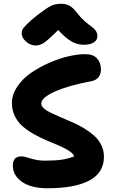

<svg xmlns="http://www.w3.org/2000/svg" viewBox="-20 -1027 612 1029"><path d="M171.9 -783.2Q143.1 -783.2 119.6 -804.2Q96.2 -825.2 96.2 -848.1Q96.2 -859.4 100.3 -868.4Q104.5 -877.4 124.3 -897.5Q144 -917.5 183.1 -948.2Q231.4 -984.9 253.4 -995.8Q275.4 -1006.8 309.1 -1006.8Q334.5 -1006.8 353.8 -995.6Q373 -984.4 392.1 -959Q411.1 -933.6 433.6 -913.8Q456.1 -894 469.7 -885Q483.4 -876 492.7 -863Q502 -850.1 502 -833Q502 -812 482.4 -799.6Q462.9 -787.1 428.2 -787.1Q395 -787.1 363.8 -804.4Q332.5 -821.8 292 -866.2Q236.3 -811 214.6 -797.1Q192.9 -783.2 171.9 -783.2ZM234.9 -18.1Q146.5 -18.1 97.7 -52.5Q48.8 -86.9 48.8 -139.2Q48.8 -189 94.2 -189Q109.4 -189 145 -177.5Q180.7 -166 220.2 -166Q275.9 -166 310.3 -171.1Q344.7 -176.3 377.9 -189Q372.1 -204.1 350.1 -218.5Q328.1 -232.9 298.6 -245.6Q269 -258.3 234.1 -272.7Q199.2 -287.1 165.8 -305.7Q132.3 -324.2 105 -346.7Q77.6 -369.1 60.8 -402.1Q43.9 -435.1 43.9 -474.1Q43.9 -520 72.8 -563Q101.6 -606 146.2 -636.5Q190.9 -667 244.1 -690.4Q297.4 -713.9 347.2 -725.3Q397 -736.8 435.1 -736.8Q480 -736.8 500.5 -713.6Q521 -690.4 521 -654.8Q521 -630.4 508.1 -613.5Q495.1 -596.7 469.2 -591.8Q348.6 -569.3 274.9 -536.6Q201.2 -503.9 201.2 -472.2Q201.2 -458.5 215.6 -445.6Q230 -432.6 253.7 -421.9Q277.3 -411.1 307.6 -397.7Q337.9 -384.3 369.1 -371.1Q400.4 -357.9 430.7 -339.4Q460.9 -320.8 484.6 -299.8Q508.3 -278.8 522.7 -249.8Q537.1 -220.7 537.1 -187Q537.1 -101.6 459.2 -59.8Q381.3 -18.1 234.9 -18.1Z"/></svg>

Font: Shantell Sans Bouncy
Style: Bold
Weight: 700
Designer: Stephen Nixon, Anya Danilova, Shantell Martin
Foundry: Arrow Type
Version: Version 1.006;[9816181b4]